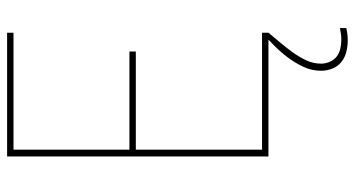

<svg xmlns="http://www.w3.org/2000/svg" viewBox="-249 -526 998 540"><g transform="rotate(-90 250.0 -256.0)"><path d="M80 0V-735H428V-717H99V-391H375V-373H99V-18H428V0ZM406 223Q390 223 374 219Q358 215 345.5 205Q333 195 327 179.5Q321 164 321 148Q321 122 332 98.5Q343 75 358 55Q373 35 391 17Q409 -1 428 -18V0Q414 17 400 33.5Q386 50 373 68Q360 86 350.5 106Q341 126 341 148Q341 160 346 172Q351 184 360.5 191.5Q370 199 382.5 202Q395 205 408 205Q416 205 424 204Q432 203 441 201V219Q432 221 423.5 222Q415 223 406 223Z"/></g></svg>

Font: Iosevka SS18 Thin
Style: Regular
Weight: 100
Monospace: yes
Designer: Belleve Invis
Foundry: Belleve Invis
Version: Version 25.1.1; ttfautohint (v1.8.4)